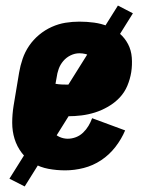

<svg xmlns="http://www.w3.org/2000/svg" viewBox="-20 -606 540 692"><path d="M215 8Q184 8 154.5 2.5Q125 -3 100.5 -17.5Q76 -32 58.5 -55Q41 -78 32.5 -105.5Q24 -133 24 -163.5Q24 -194 29 -225L49 -345Q53 -369 61.5 -394Q70 -419 85 -441Q100 -463 121 -480.5Q142 -498 166.5 -509Q191 -520 216 -524Q241 -528 266 -528Q293 -528 319 -524.5Q345 -521 368.5 -511.5Q392 -502 411 -485.5Q430 -469 441.5 -447Q453 -425 455 -398.5Q457 -372 453 -346Q449 -321 439 -297Q429 -273 411 -254Q393 -235 369.5 -221.5Q346 -208 322 -200.5Q298 -193 273.5 -190Q249 -187 224 -187Q209 -187 193 -188Q177 -189 161 -190Q160 -174 162 -158.5Q164 -143 172 -131Q180 -119 194.5 -112.5Q209 -106 224 -106Q239 -106 253.5 -111.5Q268 -117 279.5 -128Q291 -139 299 -152.5Q307 -166 312 -180L431 -136Q418 -105 396 -76.5Q374 -48 344.5 -28.5Q315 -9 281.5 -0.5Q248 8 215 8ZM224 -301Q239 -301 254 -303.5Q269 -306 283 -314Q297 -322 306 -335.5Q315 -349 318 -363Q320 -375 317 -385.5Q314 -396 306 -402.5Q298 -409 287.5 -411.5Q277 -414 266 -414Q250 -414 234.5 -406.5Q219 -399 208 -386Q197 -373 191.5 -357.5Q186 -342 184 -326L180 -304Q191 -302 202 -301.5Q213 -301 224 -301ZM69 66 14 38 405 -586 459 -558Z"/></svg>

Font: Iosevka Term Curly Heavy
Style: Italic
Weight: 900
Italic angle: -9°
Designer: Belleve Invis
Foundry: Belleve Invis
Version: Version 32.3.0